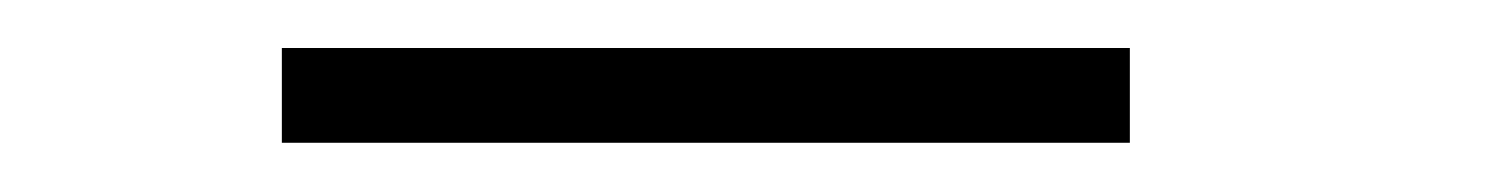

<svg xmlns="http://www.w3.org/2000/svg" viewBox="-20 -710 608 78"><path d="M94.5 -652V-690.5H439V-652Z"/></svg>

Font: Anybody ExtraExpanded
Style: Regular
Weight: 400
Width: 8
Designer: Tyler Finck
Foundry: Etcetera Type Company
Version: Version 1.010; ttfautohint (v1.8.3) -l 8 -r 50 -G 200 -x 14 